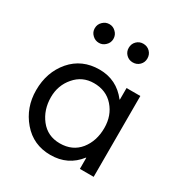

<svg xmlns="http://www.w3.org/2000/svg" viewBox="-168 -1153 914 966"><g transform="rotate(30 288.5 -670.5)"><path d="M271.5 -734.4Q204.1 -734.4 161.1 -683.6Q118.2 -633.8 118.2 -565.4Q118.2 -492.2 159.2 -439.5Q201.2 -385.7 272.5 -385.7Q345.7 -385.7 387.7 -437.5Q428.7 -489.3 428.7 -564.5Q428.7 -636.7 385.7 -685.5Q342.8 -734.4 271.5 -734.4ZM504.9 -794.9Q504.9 -677.7 504.9 -325.2Q485.4 -325.2 424.8 -325.2Q424.8 -340.8 424.8 -389.6Q424.8 -389.6 422.9 -389.6Q362.3 -311.5 260.7 -311.5Q161.1 -311.5 98.6 -384.8Q36.1 -458 36.1 -558.6Q36.1 -663.1 97.7 -735.4Q160.2 -807.6 261.7 -807.6Q361.3 -807.6 422.9 -727.5Q423.8 -727.5 424.8 -727.5Q424.8 -745.1 424.8 -794.9Q445.3 -794.9 504.9 -794.9ZM190.4 -1030.3Q211.9 -1030.3 227.5 -1014.6Q244.1 -999 244.1 -975.6Q244.1 -953.1 227.5 -937.5Q211.9 -921.9 190.4 -921.9Q168 -921.9 152.3 -937.5Q135.7 -953.1 135.7 -975.6Q135.7 -999 152.3 -1014.6Q168 -1030.3 190.4 -1030.3ZM386.7 -1030.3Q410.2 -1030.3 425.8 -1014.6Q441.4 -999 441.4 -975.6Q441.4 -953.1 425.8 -937.5Q410.2 -921.9 386.7 -921.9Q364.3 -921.9 348.6 -937.5Q333 -953.1 333 -975.6Q333 -999 348.6 -1014.6Q364.3 -1030.3 386.7 -1030.3Z"/></g></svg>

Font: Das Gitter
Style: Book
Weight: 400
Version: Version 006.000